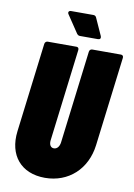

<svg xmlns="http://www.w3.org/2000/svg" viewBox="-96 -941 704 1010"><g transform="rotate(10 255.5 -436.0)"><path d="M377 -777 335 -870C332 -877 326 -880 319 -880H200C189 -880 183 -872 189 -862L252 -768C257 -762 261 -759 269 -759H365C376 -759 381 -766 377 -777ZM216 8C342 8 436 -78 452 -208L511 -685C512 -694 507 -700 498 -700H345C336 -700 330 -694 329 -685L268 -190C265 -168 253 -153 236 -153C219 -153 210 -168 212 -190L273 -685C274 -694 269 -700 261 -700H107C99 -700 92 -694 91 -685L32 -208C16 -78 89 8 216 8Z"/></g></svg>

Font: Barlow Condensed Black
Style: Italic
Weight: 900
Width: 3
Italic angle: -7°
Designer: Jeremy Tribby
Foundry: Tribby Type
Version: Version 1.422;hotconv 1.0.109;makeotfexe 2.5.65596